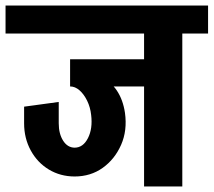

<svg xmlns="http://www.w3.org/2000/svg" viewBox="-45 -673 771 693"><path d="M224 -36V-140Q255 -140 272.5 -174.5Q290 -209 284 -258L406 -266Q415 -202 392 -150Q369 -98 325.5 -67Q282 -36 224 -36ZM225 -36Q173 -36 131.5 -61Q90 -86 66 -130Q42 -174 42 -228H167Q167 -190 183 -165Q199 -140 225 -140ZM42 -227V-288L167 -305V-227ZM284 -258Q281 -286 269.5 -309.5Q258 -333 242 -347Q226 -361 208 -361V-418Q272 -418 313 -399Q354 -380 376.5 -346.5Q399 -313 406 -266ZM208 -361V-459H498V-361ZM-25 -552V-653H497V-552ZM475 0V-639H613V0ZM383 -552V-653H706V-552Z"/></svg>

Font: Akshar Light SemiBold
Style: Regular
Weight: 600
Version: Version 1.100